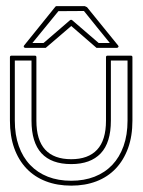

<svg xmlns="http://www.w3.org/2000/svg" viewBox="-20 -582 455 613"><path d="M402.8 -196.8Q402.8 -147.5 388.9 -109.1Q375 -70.8 349.6 -43.9Q324.2 -17.1 288.1 -3.2Q252 10.7 207.5 10.7Q162.6 10.7 126.5 -3.2Q90.3 -17.1 64.7 -43.9Q39.1 -70.8 25.4 -109.1Q11.7 -147.5 11.7 -196.8V-399.4Q11.7 -404.3 16.6 -404.3H91.3Q96.2 -404.3 96.2 -399.4V-196.8Q96.2 -134.8 124.3 -104.2Q152.3 -73.7 207.5 -73.7Q261.7 -73.7 290 -104Q318.4 -134.3 318.4 -196.8V-399.4Q318.4 -404.3 323.2 -404.3H397.9Q402.8 -404.3 402.8 -399.4ZM387.2 -388.7H334V-196.8Q334 -126.5 301.5 -92.3Q269 -58.1 207.5 -58.1Q80.6 -58.1 80.6 -196.8V-388.7H27.3V-196.8Q27.3 -151.4 40 -115.7Q52.7 -80.1 76.2 -55.4Q99.6 -30.8 132.8 -17.8Q166 -4.9 207.5 -4.9Q248.5 -4.9 281.7 -17.8Q314.9 -30.8 338.4 -55.4Q361.8 -80.1 374.5 -115.7Q387.2 -151.4 387.2 -196.8ZM257.8 -559.1 356.9 -437Q359.4 -434.6 357.9 -431.9Q356.4 -429.2 353 -429.2H288.1L207.5 -499Q187.5 -481.9 166.5 -463.9Q145.5 -445.8 126 -429.2H61Q57.6 -429.2 56.2 -431.9Q54.7 -434.6 57.1 -437L156.7 -560.5Q157.2 -561.5 158.4 -562Q159.7 -562.5 160.6 -562.5H250.5ZM248 -546.9Q247.1 -547.9 246.6 -548.8L250.5 -546.9ZM330.6 -444.8Q310.1 -470.2 289.3 -495.6Q268.6 -521 248 -546.9L166.5 -546.4Q144 -519 125 -495.6Q106 -472.2 83.5 -444.8H119.1Q140.1 -463.4 161.4 -481.2Q182.6 -499 203.6 -517.6Q207 -520 210.4 -517.6L294.9 -444.8Z"/></svg>

Font: Fibel Sued Kontur LRS
Style: Regular
Weight: 400
Designer: Peter Wiegel
Foundry: Peter Wiegel
Version: Version 000.000